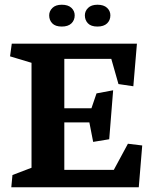

<svg xmlns="http://www.w3.org/2000/svg" viewBox="-20 -792 644 812"><path d="M295.9 -727.1Q295.9 -745.6 282 -758.8Q268.1 -772 241.2 -772Q215.3 -772 201.7 -758.5Q188 -745.1 188 -727.1Q188 -707 200.9 -693.4Q213.9 -679.7 241.2 -679.7Q268.1 -679.7 282 -693.1Q295.9 -706.5 295.9 -727.1ZM446.8 -727.1Q446.8 -745.6 432.9 -758.8Q418.9 -772 392.1 -772Q366.2 -772 352.5 -758.5Q338.9 -745.1 338.9 -727.1Q338.9 -707 351.8 -693.4Q364.7 -679.7 392.1 -679.7Q418.9 -679.7 432.9 -693.1Q446.8 -706.5 446.8 -727.1ZM113.3 -526.4V-82.5L32.7 -51.8L27.8 0H566.9L581.5 -176.8L521 -184.1L461.4 -73.7H252V-274.4H357.9L374 -191.9L441.9 -203.1L458.5 -410.2L388.2 -397L366.7 -334H252V-543H450.7L481 -436.5L543.9 -427.2L559.1 -607.4H29.8L22.5 -553.7Z"/></svg>

Font: Neuton
Style: Bold
Weight: 700
Designer: Brian M Zick
Foundry: Brian M Zick
Version: Version 1.560